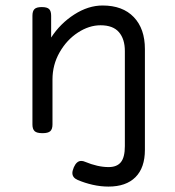

<svg xmlns="http://www.w3.org/2000/svg" viewBox="-20 -482 640 702"><path d="M509.8 -302.7V65.9Q509.8 131.3 475.3 165.8Q440.9 200.2 376.5 200.2Q348.1 200.2 318.8 193.6Q289.6 187 263.7 175.8Q244.6 167.5 244.6 150.4Q244.6 142.6 250 129.4Q260.3 106.4 276.9 106.4Q284.2 106.4 290.5 109.4Q337.4 128.9 377 128.9Q407.7 128.9 422.1 110.8Q436.5 92.8 436.5 52.2V-295.4Q436.5 -339.4 414.8 -364.5Q393.1 -389.6 347.7 -389.6Q305.7 -389.6 264.9 -363Q224.1 -336.4 198 -290.8Q171.9 -245.1 171.9 -191.4V-26.9Q171.9 -9.8 163.8 -2.4Q155.8 4.9 135.7 4.9H134.8Q114.7 4.9 106.7 -2.4Q98.6 -9.8 98.6 -26.9V-424.3Q98.6 -441.4 106 -448.7Q113.3 -456.1 132.3 -456.1H133.3Q152.3 -456.1 159.7 -448.7Q167 -441.4 167 -424.3V-344.7Q200.2 -396 251.5 -429Q302.7 -461.9 355 -461.9Q428.7 -461.9 469.2 -419.4Q509.8 -377 509.8 -302.7Z"/></svg>

Font: Courier Prime Code
Style: Regular
Weight: 400
Designer: Alan Dague-Greene
Foundry: Quote-Unquote Apps
Version: Version 3.0318